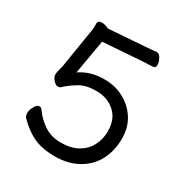

<svg xmlns="http://www.w3.org/2000/svg" viewBox="-167 -831 935 979"><g transform="rotate(30 300.0 -341.5)"><path d="M173 -407Q233 -448 313 -448H322Q380 -447 430 -420.5Q480 -394 511.5 -345.5Q543 -297 543 -229.5Q543 -162 515.5 -106Q488 -50 429.5 -15.5Q371 19 291.5 19Q212 19 158 -8Q111 -32 68 -76Q59 -85 59 -103.5Q59 -122 71 -142.5Q83 -163 95.5 -163Q108 -163 114 -153Q139 -116 180.5 -87Q222 -58 278 -57H280Q342 -57 382 -80Q422 -103 442 -142Q462 -181 462 -226Q462 -298 419 -336.5Q376 -375 313 -376H309Q248 -376 212 -354Q170 -329 142 -302Q137 -297 125.5 -297Q114 -297 99.5 -313Q85 -329 85 -344Q85 -359 96 -397L134 -632Q136 -643 136 -653V-674Q136 -692 160 -692Q178 -692 200 -681L407 -696Q455 -699 473 -702H474H476Q491 -702 501.5 -682.5Q512 -663 512 -647Q512 -627 494 -627Q481 -626 459 -625.5Q437 -625 415 -623L208 -608Z"/></g></svg>

Font: Moon Stars Kai HW
Style: Bold
Weight: 700
Designer: GuiWonder
Version: Version 1.101